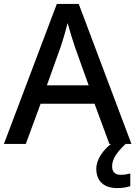

<svg xmlns="http://www.w3.org/2000/svg" viewBox="-20 -737 694 983"><path d="M540 0H548C509 31 473 78 473 127C473 188 509 226 581 226C609 226 628 222 647 216V151C636 154 619 158 597 158C571 158 554 144 554 115C554 76 578 43 623 0H653L383 -717H271L0 0H112L188 -206H464ZM362 -501 434 -300H220L292 -501C300 -524 316 -578 326 -619C334 -589 355 -522 362 -501Z"/></svg>

Font: Noto Sans Bassa Vah Medium
Style: Regular
Weight: 500
Designer: Monotype Design Team
Foundry: Monotype Imaging Inc.
Version: Version 2.002